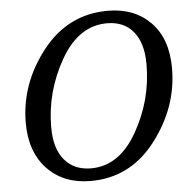

<svg xmlns="http://www.w3.org/2000/svg" viewBox="-52 -778 847 841"><g transform="rotate(-5 371.0 -357.0)"><path d="M452.1 -725.1Q568.4 -725.1 639.6 -652.8Q710.9 -580.6 710.9 -450.2Q710.9 -278.8 599.6 -133.8Q488.3 11.2 314 11.2Q195.3 11.2 123.5 -63.7Q51.8 -138.7 51.8 -266.1Q51.8 -438 164.1 -581.5Q276.4 -725.1 452.1 -725.1ZM319.8 -43.9Q444.3 -43.9 522.7 -181.9Q601.1 -319.8 601.1 -477.1Q601.1 -570.3 559.8 -620.6Q518.6 -670.9 443.8 -670.9Q318.8 -670.9 240 -532.5Q161.1 -394 161.1 -237.8Q161.1 -144 203.6 -94Q246.1 -43.9 319.8 -43.9Z"/></g></svg>

Font: Droid Serif
Style: Italic
Weight: 400
Italic angle: -12°
Designer: Monotype Design team
Foundry: Monotype Imaging Inc.
Version: Version 1.03